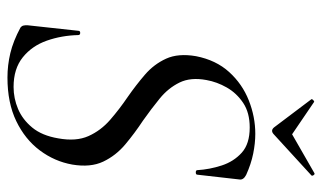

<svg xmlns="http://www.w3.org/2000/svg" viewBox="-190 -640 843 502"><g transform="rotate(90 231.0 -389.5)"><path d="M183.2 12Q151 12 119.5 4.5Q88 -3 52.6 -22Q48.6 -25 47.4 -29.5Q46.2 -34 46.6 -41L61 -173.2Q61 -178.2 66.5 -178.2Q72 -178.2 72.2 -173.2Q73.2 -129.6 86.8 -90.9Q100.4 -52.2 130.3 -28.1Q160.2 -4 207.8 -4Q237.6 -4 265.3 -15.7Q293 -27.4 314 -52.8Q335 -78.2 342.2 -120.6Q350.8 -167.4 336.3 -199.8Q321.8 -232.2 293.7 -256.6Q265.6 -281 234 -302.4Q203 -324 175.7 -347.5Q148.4 -371 133.9 -402.8Q119.4 -434.6 127.4 -481Q137.6 -533.2 168.8 -567.6Q200 -602 243 -619Q286 -636 330.4 -636Q355 -636 382.2 -630.5Q409.4 -625 438 -612Q451.2 -605 449.8 -595L437.2 -484.2Q437 -480.4 431.3 -480.4Q425.6 -480.4 425.4 -484.2Q423.4 -516.8 413.1 -548.3Q402.8 -579.8 379.7 -600.6Q356.6 -621.4 313.8 -621.4Q275 -621.4 249.4 -604.2Q223.8 -587 209.2 -561.3Q194.6 -535.6 189.8 -508.4Q182 -467 196.4 -437.7Q210.8 -408.4 238 -386.2Q265.2 -364 295.8 -342.4Q328.8 -320.6 358 -296.1Q387.2 -271.6 403 -238.5Q418.8 -205.4 410.8 -157.6Q402.6 -111.2 373.7 -72.6Q344.8 -34 297.1 -11Q249.4 12 183.2 12ZM313.6 -685 240 -782.6Q239 -784.6 242.4 -787.7Q245.8 -790.8 247.2 -789.6L331.6 -732.2L433 -790.4Q435.8 -792.2 438.4 -788.4Q441 -784.6 439 -782.6L332.4 -685Q322.2 -674.8 313.6 -685Z"/></g></svg>

Font: Cormorant Light
Style: Italic
Weight: 300
Italic angle: -10°
Designer: Christian Thalmann (Catharsis Fonts)
Foundry: Catharsis Fonts
Version: Version 4.000